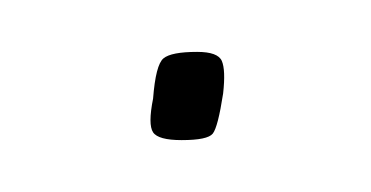

<svg xmlns="http://www.w3.org/2000/svg" viewBox="-20 -324 143 74"><path d="M39 -286Q40 -299 43 -301.5Q46 -304 56 -304Q64 -304 65.5 -300.5Q67 -297 66 -288Q64 -275 62 -272.5Q60 -270 50 -270Q41 -270 39 -273Q37 -276 39 -286Z"/></svg>

Font: Georama Condensed Thin
Style: Italic
Weight: 100
Width: 3
Italic angle: -9°
Designer: Jean-Baptiste Levee
Foundry: Production Type
Version: Version 1.000